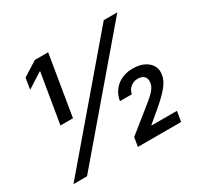

<svg xmlns="http://www.w3.org/2000/svg" viewBox="-154 -914 1138 1101"><g transform="rotate(-30 415.5 -364.0)"><path d="M286.6 -727.5 220.7 -328.6H137.7L192.4 -656.2H189.5L89.8 -592.8L101.6 -666.5L198.7 -727.5ZM34.2 0 654.8 -727.5H744.6L124 0ZM460.9 0 470.7 -59.6 635.3 -191.9Q657.7 -210 672.6 -224.6Q687.5 -239.3 696 -253.2Q704.6 -267.1 706.5 -282.7Q710.9 -310.1 696.5 -324.7Q682.1 -339.4 655.3 -339.4Q627.9 -339.4 607.4 -323Q586.9 -306.6 582 -278.8H502.9Q512.7 -336.4 554.7 -370.4Q596.7 -404.3 659.2 -404.3Q723.1 -404.3 759.8 -371.6Q796.4 -338.9 786.6 -286.6Q784.2 -271.5 776.9 -255.6Q769.5 -239.7 755.4 -221.4Q741.2 -203.1 717.3 -179.7Q693.4 -156.2 656.2 -125L590.8 -70.3L590.3 -67.4H758.3L747.1 0Z"/></g></svg>

Font: Inter 20pt Medium
Style: Italic
Weight: 500
Italic angle: -9.3988°
Version: Version 4.001;git-66647c0bb